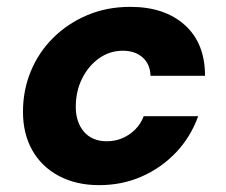

<svg xmlns="http://www.w3.org/2000/svg" viewBox="-20 -528 658 560"><path d="M269 12Q202 12 151.5 -15Q101 -42 74 -90Q47 -138 47 -202Q47 -265 70 -320.5Q93 -376 135.5 -418Q178 -460 235 -484Q292 -508 360 -508Q460 -508 519 -455Q578 -402 578 -307H419Q418 -341 396 -360.5Q374 -380 338 -380Q300 -380 269 -358Q238 -336 219.5 -299Q201 -262 201 -216Q201 -193 207.5 -174.5Q214 -156 225.5 -143Q237 -130 253.5 -123Q270 -116 291 -116Q316 -116 337 -125Q358 -134 374.5 -150.5Q391 -167 399 -189H558Q536 -128 493 -83Q450 -38 393 -13Q336 12 269 12Z"/></svg>

Font: DM Sans 24pt Black
Style: Italic
Weight: 900
Italic angle: -10°
Designer: Colophon Foundry, Jonny Pinhorn
Foundry: Colophon Foundry
Version: Version 4.004;gftools[0.9.30]